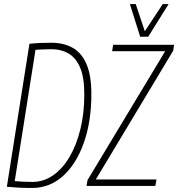

<svg xmlns="http://www.w3.org/2000/svg" viewBox="-20 -922 883 952"><path d="M139 10Q101 10 73.5 8.5Q46 7 14 4L126 -705Q156 -708 181.5 -709Q207 -710 235 -710Q295 -710 339.5 -685.5Q384 -661 408.5 -605Q433 -549 433 -456Q433 -319 395.5 -213.5Q358 -108 292 -49Q226 10 139 10ZM141 -20Q196 -20 243 -52.5Q290 -85 324.5 -143.5Q359 -202 378.5 -281Q398 -360 398 -454Q398 -539 377 -587.5Q356 -636 319.5 -657Q283 -678 236 -678Q215 -678 193.5 -677Q172 -676 156 -675L53 -24Q76 -22 96 -21Q116 -20 141 -20ZM409 0 414 -29 799 -668H536L541 -700H843L839 -671L455 -32H756L750 0ZM816 -902 715 -740H675L624 -902H653L698 -767L787 -902Z"/></svg>

Font: Georama SemiCondensed ExtraLight
Style: Italic
Weight: 200
Width: 4
Italic angle: -9°
Designer: Jean-Baptiste Levee
Foundry: Production Type
Version: Version 1.000